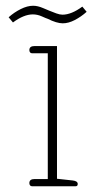

<svg xmlns="http://www.w3.org/2000/svg" viewBox="-20 -647 336 667"><path d="M145 -582Q141 -583 125.5 -590Q110 -597 94 -597Q63 -597 25 -569L10 -587Q29 -604 52 -615.5Q75 -627 95 -627Q111 -627 129.5 -619Q148 -611 151 -610Q163 -605 175.5 -600.5Q188 -596 197 -596Q228 -596 266 -624L281 -606Q262 -589 240 -577.5Q218 -566 198 -566Q177 -566 145 -582ZM82 -11Q82 -25 100 -25H146V-462H91Q87 -462 84.5 -465Q82 -468 82 -473Q82 -487 100 -487H178V-26L233 -20Q250 -18 250 -8Q250 0 243 0H91Q87 0 84.5 -3Q82 -6 82 -11Z"/></svg>

Font: Maitree ExtraLight
Style: Regular
Weight: 275
Designer: CadsonDemak Team
Foundry: CadsonDemak
Version: Version 1.003